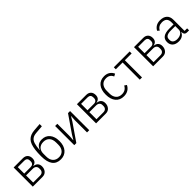

<svg xmlns="http://www.w3.org/2000/svg" viewBox="334 -2186 3637 3637"><g transform="rotate(-45 2152.5 -367.5)"><path d="M91.8 0V-513.2H339.8Q399.9 -513.2 433.8 -478.5Q467.8 -443.8 467.8 -383.8Q467.8 -288.1 374 -271V-268.1Q430.2 -262.2 459 -230.7Q487.8 -199.2 487.8 -147.9Q487.8 -84 451.4 -42Q415 0 353 0ZM151.9 -290H323.2Q361.3 -290 382.1 -310.3Q402.8 -330.6 402.8 -365.2V-390.1Q402.8 -422.9 382.8 -442.4Q362.8 -461.9 326.2 -461.9H151.9ZM151.9 -49.8H336.9Q377.4 -49.8 400.1 -72.5Q422.9 -95.2 422.9 -132.8V-159.2Q422.9 -195.8 398.9 -218Q375 -240.2 331.1 -240.2H151.9Z M835.4 12.2Q609.9 12.2 609.9 -294.9Q609.9 -390.6 618.7 -460Q627.4 -529.3 645.8 -580.6Q664.1 -631.8 695.1 -663.8Q726.1 -695.8 768.1 -712.9Q810.1 -730 868.7 -734.9L1021.5 -747.1V-687L861.8 -673.8Q826.7 -670.9 800.5 -663.1Q774.4 -655.3 754.6 -640.1Q734.9 -625 721.4 -605Q708 -585 698.5 -554Q689 -522.9 683.3 -486.8Q677.7 -450.7 673.8 -399.9H677.7Q701.7 -458.5 742.4 -485.8Q783.2 -513.2 842.8 -513.2Q943.4 -513.2 1002 -443.4Q1060.5 -373.5 1060.5 -250Q1060.5 -130.4 999.5 -59.1Q938.5 12.2 835.4 12.2ZM837.9 -42Q909.2 -42 952.4 -88.9Q995.6 -135.7 995.6 -219.2V-275.9Q995.6 -364.3 952.1 -411.6Q908.7 -459 832.5 -459Q757.3 -459 716.1 -416.5Q674.8 -374 674.8 -300.8V-225.1Q674.8 -137.2 718.5 -89.6Q762.2 -42 837.9 -42Z M1203.1 0V-513.2H1262.2V-187L1255.4 -81.1H1259.3L1315.4 -174.8L1548.3 -513.2H1603.5V0H1544.4V-326.2L1551.3 -431.2H1547.4L1491.2 -337.9L1258.3 0Z M1787.1 0V-513.2H2035.2Q2095.2 -513.2 2129.2 -478.5Q2163.1 -443.8 2163.1 -383.8Q2163.1 -288.1 2069.3 -271V-268.1Q2125.5 -262.2 2154.3 -230.7Q2183.1 -199.2 2183.1 -147.9Q2183.1 -84 2146.7 -42Q2110.4 0 2048.3 0ZM1847.2 -290H2018.6Q2056.6 -290 2077.4 -310.3Q2098.1 -330.6 2098.1 -365.2V-390.1Q2098.1 -422.9 2078.1 -442.4Q2058.1 -461.9 2021.5 -461.9H1847.2ZM1847.2 -49.8H2032.2Q2072.8 -49.8 2095.5 -72.5Q2118.2 -95.2 2118.2 -132.8V-159.2Q2118.2 -195.8 2094.2 -218Q2070.3 -240.2 2026.4 -240.2H1847.2Z M2524.9 12.2Q2419.4 12.2 2360.1 -58.8Q2300.8 -129.9 2300.8 -255.9Q2300.8 -382.8 2359.9 -453.9Q2418.9 -524.9 2524.9 -524.9Q2592.8 -524.9 2638.7 -494.4Q2684.6 -463.9 2708 -411.1L2658.2 -384.8Q2620.6 -471.2 2524.9 -471.2Q2448.7 -471.2 2407.5 -423.1Q2366.2 -375 2366.2 -293.9V-219.2Q2366.2 -138.2 2407.5 -90.1Q2448.7 -42 2524.9 -42Q2625.5 -42 2670.9 -130.9L2714.8 -101.1Q2689 -47.9 2641.1 -17.8Q2593.3 12.2 2524.9 12.2Z M2957.5 0V-460H2775.4V-513.2H3199.7V-460H3017.6V0Z M3315.9 0V-513.2H3564Q3624 -513.2 3658 -478.5Q3691.9 -443.8 3691.9 -383.8Q3691.9 -288.1 3598.1 -271V-268.1Q3654.3 -262.2 3683.1 -230.7Q3711.9 -199.2 3711.9 -147.9Q3711.9 -84 3675.5 -42Q3639.2 0 3577.1 0ZM3376 -290H3547.4Q3585.4 -290 3606.2 -310.3Q3627 -330.6 3627 -365.2V-390.1Q3627 -422.9 3606.9 -442.4Q3586.9 -461.9 3550.3 -461.9H3376ZM3376 -49.8H3561Q3601.6 -49.8 3624.3 -72.5Q3647 -95.2 3647 -132.8V-159.2Q3647 -195.8 3623 -218Q3599.1 -240.2 3555.2 -240.2H3376Z M3995.1 12.2Q3915 12.2 3870.4 -28.1Q3825.7 -68.4 3825.7 -139.2Q3825.7 -288.1 4035.6 -288.1H4150.9V-347.2Q4150.9 -472.2 4022 -472.2Q3925.3 -472.2 3882.8 -389.2L3844.7 -421.9Q3867.2 -468.3 3912.4 -496.6Q3957.5 -524.9 4023.9 -524.9Q4113.8 -524.9 4162.4 -480Q4210.9 -435.1 4210.9 -353V-53.2H4278.8V0H4222.7Q4163.1 0 4154.8 -62L4153.8 -82H4149.9Q4132.3 -37.6 4092.8 -12.7Q4053.2 12.2 3995.1 12.2ZM4003.9 -40Q4067.4 -40 4109.1 -70.1Q4150.9 -100.1 4150.9 -148.9V-242.2H4032.7Q3888.7 -242.2 3888.7 -152.8V-128.9Q3888.7 -86.9 3919.9 -63.5Q3951.2 -40 4003.9 -40Z"/></g></svg>

Font: Anuphan Light
Style: Regular
Weight: 300
Designer: Mike Abbink, Paul van der Laan, Pieter van Rosmalen, Mint Tantisuwanna
Foundry: Bold Monday; Cadson Demak
Version: Version 3.002;hotconv 1.0.109;makeotfexe 2.5.65596